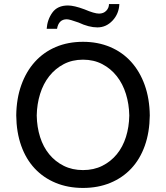

<svg xmlns="http://www.w3.org/2000/svg" viewBox="-20 -916 818 946"><path d="M617 -347Q616 -403 600.5 -453Q585 -503 555.5 -540.5Q526 -578 484 -600Q442 -622 389 -622Q336 -622 294 -600Q252 -578 222.5 -540.5Q193 -503 177.5 -453Q162 -403 161 -347Q162 -290 177.5 -241Q193 -192 222.5 -156Q252 -120 294 -99Q336 -78 389 -78Q442 -78 484 -99Q526 -120 555.5 -156Q585 -192 600.5 -241Q616 -290 617 -347ZM60 -347Q61 -430 85 -497Q109 -564 152 -611.5Q195 -659 255 -684.5Q315 -710 389 -710Q462 -710 522.5 -684.5Q583 -659 626 -611.5Q669 -564 693 -497Q717 -430 718 -347Q717 -264 693.5 -198Q670 -132 627 -86Q584 -40 523.5 -15Q463 10 389 10Q315 10 254.5 -15Q194 -40 151 -86Q108 -132 84.5 -198Q61 -264 60 -347ZM517 -896H568Q566 -848 534.5 -814.5Q503 -781 460 -781Q418 -781 367 -805Q323 -821 309 -821Q269 -821 261 -774H210Q213 -819 238 -854Q263 -889 315 -889Q345 -889 396 -870Q445 -849 468 -849Q490 -849 503.5 -863Q517 -877 517 -896Z"/></svg>

Font: Baumans
Style: Regular
Weight: 400
Designer: Henadij Zarechnjuk
Foundry: Cyreal (www.cyreal.org)
Version: Version 001.001